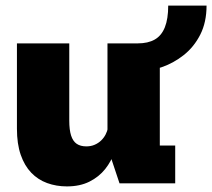

<svg xmlns="http://www.w3.org/2000/svg" viewBox="-20 -655 758 686"><path d="M219 11Q181 11 148.2 -1Q115.5 -13 91.5 -38Q67.5 -63 54 -102Q40.5 -141 40.5 -195V-500H227.5V-224Q227.5 -191 234 -170.8Q240.5 -150.5 254 -141.2Q267.5 -132 288.5 -132Q305 -132 318.2 -137.8Q331.5 -143.5 341.5 -153.2Q351.5 -163 357.5 -174.8Q363.5 -186.5 365.5 -198L399.5 -177Q399.5 -145 388.8 -112Q378 -79 355.8 -51Q333.5 -23 299.5 -6Q265.5 11 219 11ZM407 0 364 -129V-500H551V-100L525.5 -135H606V0ZM472 -400V-500Q509 -500 533 -513.8Q557 -527.5 569 -557.5Q581 -587.5 581 -635H718Q718 -575.5 695.5 -531.2Q673 -487 636.2 -458Q599.5 -429 556.5 -414.5Q513.5 -400 472 -400Z"/></svg>

Font: Trispace Thin ExtraBold
Style: Regular
Weight: 800
Version: Version 1.210